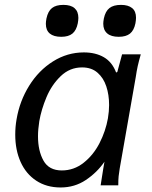

<svg xmlns="http://www.w3.org/2000/svg" viewBox="-20 -778 640 806"><path d="M44 -212.5Q44 -246 49.5 -277Q62.5 -354 102.5 -418.2Q142.5 -482.5 202.5 -520.2Q262.5 -558 332 -558Q381 -558 416 -537.8Q451 -517.5 467.5 -473.5L472.5 -476L492.5 -550H571Q563 -522 558.2 -500.8Q553.5 -479.5 550 -455L482.5 -70.5Q479.5 -52 478 -38Q476.5 -24 476.5 0H402.5Q404 -11 407.8 -33.8Q411.5 -56.5 413.5 -70L418.5 -99Q387.5 -54 340.5 -22.5Q293.5 9 234.5 9Q175.5 9 132.2 -19.5Q89 -48 66.5 -98.2Q44 -148.5 44 -212.5ZM433 -281Q438 -311 438 -337Q438 -380 426.2 -415.5Q414.5 -451 389.2 -473Q364 -495 324.5 -495Q273 -495 235 -458.5Q197 -422 175.2 -370.2Q153.5 -318.5 145 -269.5Q139.5 -234.5 139.5 -206Q139.5 -145 162.5 -103.8Q185.5 -62.5 239.5 -62.5Q290.5 -62.5 331.2 -94.8Q372 -127 397.8 -177.2Q423.5 -227.5 433 -281ZM172.5 -678Q172.5 -687 175 -700.5Q181.5 -731 198.2 -744.2Q215 -757.5 246 -757.5Q277.5 -757.5 293.2 -743.5Q309 -729.5 309 -703Q309 -694 306.5 -680Q300.5 -650.5 284 -637Q267.5 -623.5 237 -623.5Q205.5 -623.5 189 -637.2Q172.5 -651 172.5 -678ZM413.5 -678.5Q413.5 -687 416 -700.5Q422.5 -731 439.5 -744.2Q456.5 -757.5 488 -757.5Q518 -757.5 534.5 -744.2Q551 -731 551 -703.5Q551 -694 548.5 -680Q542.5 -650.5 525.8 -637Q509 -623.5 478.5 -623.5Q446.5 -623.5 430 -637.8Q413.5 -652 413.5 -678.5Z"/></svg>

Font: JuliaMono Italic
Style: Regular
Weight: 400
Italic angle: -9°
Monospace: yes
Designer: cormullion
Foundry: corm
Version: Version 0.049; ttfautohint (v1.8.4)